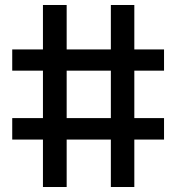

<svg xmlns="http://www.w3.org/2000/svg" viewBox="-20 -749 706 769"><path d="M152 0V-190H29V-276H152V-466H29V-551H152V-729H247V-551H424V-729H518V-551H637V-466H518V-276H637V-190H518V0H424V-190H247V0ZM247 -276H424V-466H247Z"/></svg>

Font: Hubot Sans Condensed ExtraLight Medium
Style: Regular
Weight: 500
Version: Version 2.000